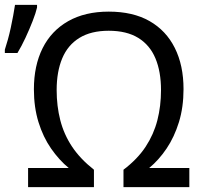

<svg xmlns="http://www.w3.org/2000/svg" viewBox="-44 -773 836 793"><path d="M405 -646Q332 -646 284 -616.5Q236 -587 213 -532Q190 -477 190 -401Q190 -335 205 -276.5Q220 -218 253.5 -167.5Q287 -117 344 -72V0H72V-79H240Q200 -112 167 -159.5Q134 -207 115 -268.5Q96 -330 96 -404Q96 -502 132 -574Q168 -646 237.5 -685.5Q307 -725 405 -725Q505 -725 573.5 -686Q642 -647 678 -575Q714 -503 714 -405Q714 -330 695 -268.5Q676 -207 644 -159.5Q612 -112 572 -79H738V0H466V-72Q524 -116 557.5 -167Q591 -218 606 -276.5Q621 -335 621 -401Q621 -477 598 -532Q575 -587 527 -616.5Q479 -646 405 -646ZM-24 -568Q-18 -586 -11.5 -609.5Q-5 -633 0.5 -658.5Q6 -684 10.5 -708.5Q15 -733 18 -753H109V-742Q104 -720 91 -686.5Q78 -653 61.5 -617.5Q45 -582 28 -554H-24Z"/></svg>

Font: Noto Sans Display
Style: Regular
Weight: 400
Designer: Monotype Design Team
Foundry: Monotype Imaging Inc.
Version: Version 2.003